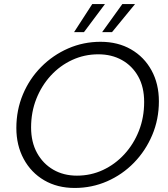

<svg xmlns="http://www.w3.org/2000/svg" viewBox="-20 -919 832 951"><path d="M350 12Q264 12 199 -26Q134 -64 97.5 -131.5Q61 -199 61 -285Q61 -374 93.5 -451.5Q126 -529 184 -587.5Q242 -646 317.5 -679Q393 -712 478 -712Q564 -712 629 -674.5Q694 -637 730.5 -570.5Q767 -504 767 -417Q767 -328 734 -250Q701 -172 643.5 -113Q586 -54 510.5 -21Q435 12 350 12ZM361 -49Q430 -49 490 -77Q550 -105 596 -155Q642 -205 668 -271Q694 -337 694 -414Q694 -488 664.5 -540.5Q635 -593 584 -621.5Q533 -650 467 -650Q398 -650 337.5 -622Q277 -594 231.5 -544.5Q186 -495 160 -429.5Q134 -364 134 -288Q134 -215 163.5 -161.5Q193 -108 244 -78.5Q295 -49 361 -49ZM486 -760 586 -899H649L535 -760ZM347 -760 437 -899H500L396 -760Z"/></svg>

Font: DM Sans 24pt Light
Style: Italic
Weight: 300
Italic angle: -10°
Designer: Colophon Foundry, Jonny Pinhorn
Foundry: Colophon Foundry
Version: Version 4.004;gftools[0.9.30]